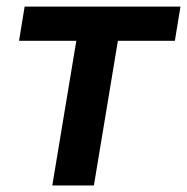

<svg xmlns="http://www.w3.org/2000/svg" viewBox="-20 -566 571 586"><path d="M139.6 0 212.9 -441.4H38.1L55.2 -545.9H530.8L513.7 -441.4H339.8L266.6 0Z"/></svg>

Font: Inter SemiBold
Style: Italic
Weight: 600
Italic angle: -9.3988°
Designer: Rasmus Andersson
Foundry: rsms
Version: Version 4.001;git-66647c0bb